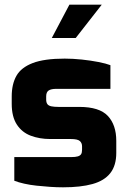

<svg xmlns="http://www.w3.org/2000/svg" viewBox="-20 -793 547 819"><path d="M249 6Q222 6 193 4Q164 2 136 -1Q108 -4 83.5 -9.5Q59 -15 41 -22V-123H285Q302 -123 312 -126Q322 -129 326 -135.5Q330 -142 330 -154V-169Q330 -183 320.5 -191.5Q311 -200 282 -200H194Q149 -200 111.5 -214Q74 -228 52 -261.5Q30 -295 30 -350V-382Q30 -434 50 -469.5Q70 -505 119.5 -524Q169 -543 256 -543Q291 -543 329 -539Q367 -535 400 -528.5Q433 -522 451 -515V-414H220Q198 -414 187.5 -407Q177 -400 177 -382V-368Q177 -356 182 -349Q187 -342 199 -339.5Q211 -337 229 -337H318Q404 -337 440 -298.5Q476 -260 476 -192V-141Q476 -87 450.5 -54.5Q425 -22 374.5 -8Q324 6 249 6ZM201 -631 276 -773H414L303 -631Z"/></svg>

Font: Exo Thin ExtraBold
Style: Regular
Weight: 800
Version: Version 2.000